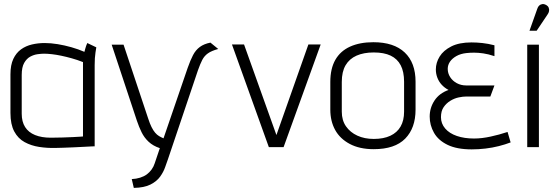

<svg xmlns="http://www.w3.org/2000/svg" viewBox="-20 -718 2700 937"><path d="M450 -487 406 -508Q400 -495 396 -480Q392 -465 392 -465Q362 -478 328.5 -487.5Q295 -497 261.5 -502.5Q228 -508 198 -508Q166 -508 136 -501Q106 -494 82.5 -477Q59 -460 45 -430.5Q31 -401 31 -355V-167Q31 -111 49.5 -76.5Q68 -42 100 -24.5Q132 -7 171 -1Q210 5 250 4Q265 4 289 3Q313 2 339.5 1Q366 0 389.5 -1.5Q413 -3 428 -3.5Q443 -4 442 -4V-400Q442 -437 446 -462Q450 -487 450 -487ZM86 -163V-352Q86 -390 98 -411Q110 -432 127.5 -441.5Q145 -451 163.5 -453.5Q182 -456 195 -456Q212 -456 233.5 -453.5Q255 -451 279 -446Q303 -441 330 -433.5Q357 -426 385 -415V-52Q385 -52 372 -51Q359 -50 336.5 -49Q314 -48 286 -47Q258 -46 228 -46Q183 -46 151 -59Q119 -72 102.5 -98Q86 -124 86 -163Z M1045 -479 1007 -510Q976 -504 955.5 -489Q935 -474 922 -449Q909 -424 896 -387L778 -43Q766 -48 756 -54Q746 -60 737 -70.5Q728 -81 719.5 -98Q711 -115 703 -140L583 -500H525L648 -129Q658 -99 671 -72.5Q684 -46 705.5 -26Q727 -6 760 5L735 79Q730 95 720 109Q710 123 696.5 133Q683 143 664 149Q645 155 623 156L633 199Q684 198 714.5 182.5Q745 167 761.5 144Q778 121 786 97.5Q794 74 800 58L946 -375Q957 -406 967 -425.5Q977 -445 994.5 -457.5Q1012 -470 1045 -479Z M1112 -501 1292 0H1364L1545 -501H1485L1329 -59L1171 -501Z M2008 -183V-319Q2008 -412 1955 -462Q1902 -512 1802 -512Q1736 -512 1688.5 -490.5Q1641 -469 1616.5 -426Q1592 -383 1592 -318V-183Q1592 -127 1615.5 -84Q1639 -41 1687 -15.5Q1735 10 1804 10Q1907 10 1957.5 -41.5Q2008 -93 2008 -183ZM1952 -319V-173Q1952 -130 1935 -100.5Q1918 -71 1885 -55.5Q1852 -40 1804 -40Q1759 -40 1724 -56Q1689 -72 1668.5 -101.5Q1648 -131 1648 -173V-318Q1648 -368 1666.5 -399.5Q1685 -431 1720 -446.5Q1755 -462 1804 -462Q1854 -462 1886.5 -446.5Q1919 -431 1935.5 -399.5Q1952 -368 1952 -319Z M2393 -444V-497Q2362 -505 2334 -508Q2306 -511 2281 -511Q2221 -511 2182.5 -491.5Q2144 -472 2125.5 -442Q2107 -412 2107 -379Q2107 -358 2114.5 -338.5Q2122 -319 2136 -304Q2150 -289 2169 -279Q2124 -263 2100.5 -227.5Q2077 -192 2077 -149Q2077 -107 2098 -70Q2119 -33 2164.5 -11Q2210 11 2282 11Q2315 11 2349 7Q2383 3 2414.5 -5Q2446 -13 2472 -23L2457 -74Q2436 -67 2415.5 -61.5Q2395 -56 2374.5 -51.5Q2354 -47 2333.5 -44.5Q2313 -42 2293 -42Q2246 -42 2209.5 -54.5Q2173 -67 2152.5 -91Q2132 -115 2132 -146Q2132 -176 2145 -195Q2158 -214 2177.5 -226Q2197 -238 2218 -242.5Q2239 -247 2256 -247H2373L2393 -301H2255Q2230 -301 2209.5 -312Q2189 -323 2177 -341.5Q2165 -360 2165 -382Q2165 -401 2176 -417Q2187 -433 2207.5 -444.5Q2228 -456 2256 -459Q2274 -461 2294 -461Q2314 -461 2338.5 -457.5Q2363 -454 2393 -444Z M2652 -647Q2658 -655 2659.5 -664Q2661 -673 2657.5 -681Q2654 -689 2645 -694Q2636 -699 2627 -698Q2618 -697 2611.5 -691Q2605 -685 2602 -675L2564 -568H2599ZM2553 0H2610V-500H2553Z"/></svg>

Font: AdventPro_ExpandedRegular
Style: ExpandedRegular
Weight: 400
Width: 7
Designer: VivaRado, Andreas Kalpakidis
Foundry: VivaRado, Andreas Kalpakidis
Version: Version 3.000